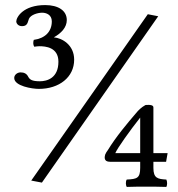

<svg xmlns="http://www.w3.org/2000/svg" viewBox="-20 -657 700 756"><path d="M532 4C532 45 519 48 479 50C474 58 475 73 479 79C509 78 522 78 557 78C587 78 605 78 635 79C639 72 639 58 635 50C601 48 584 45 584 4V-20H634L640 -54H584V-234C584 -243 572 -244 565 -244C562 -244 553 -244 552 -243C536 -234 525 -223 516 -212C481 -171 437 -119 404 -65C400 -60 397 -55 394 -48C392 -40 387 -20 413 -20H532ZM562 -601 103 54 145 62 603 -593ZM184 -573C184 -532 157 -506 113 -500C110 -491 110 -480 115 -473C123 -474 128 -475 135 -475C159 -475 210 -471 210 -414C210 -350 166 -337 137 -337C105 -337 97 -344 91 -355C85 -367 75 -372 61 -372C49 -372 36 -363 36 -350C36 -318 107 -307 133 -307C213 -307 272 -353 272 -422C272 -480 225 -507 192 -510C221 -526 243 -549 243 -578C243 -615 210 -637 158 -637C71 -637 44 -589 44 -572C44 -569 48 -554 67 -554C90 -554 89 -572 94 -583C101 -599 129 -607 146 -607C162 -607 184 -599 184 -573ZM532 -194V-54H434C441 -72 493 -145 532 -194Z"/></svg>

Font: Libertinus Serif
Style: Regular
Weight: 400
Designer: Philipp H. Poll, Khaled Hosny
Foundry: Caleb Maclennan
Version: Version 7.050;RELEASE